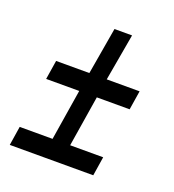

<svg xmlns="http://www.w3.org/2000/svg" viewBox="-91 -571 538 593"><g transform="rotate(20 177.5 -274.5)"><path d="M279.6 -51.1H5.2L15 -113.8H123L149.8 -281H41.1L51 -343.7H160.3L186.7 -498H244.5L217.4 -343.7H325.4L315.5 -281H207.6L180.8 -113.8H289.4Z"/></g></svg>

Font: Georama
Style: Italic
Weight: 400
Width: 2
Italic angle: -9°
Designer: Jean-Baptiste Levee
Foundry: Production Type
Version: Version 1.000